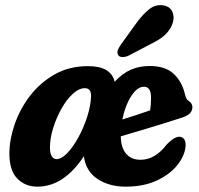

<svg xmlns="http://www.w3.org/2000/svg" viewBox="-20 -706 762 736"><path d="M462 9.5Q398.5 9.5 353.8 -20Q309 -49.5 301.5 -107Q224.5 9.5 123.5 9.5Q76 9.5 46 -21.8Q16 -53 16 -117Q16 -170 35.8 -228.2Q55.5 -286.5 94.2 -337.5Q133 -388.5 189 -420.5Q245 -452.5 317.5 -452.5Q405.5 -452.5 419.5 -392.5Q449.5 -425 482 -439Q514.5 -453 553.5 -453Q614 -453 645.8 -423Q677.5 -393 688.5 -346.5Q692 -332.5 695 -327.5Q698 -322.5 704 -318.5Q717.5 -310 717.5 -295Q717.5 -282 707.8 -271.5Q698 -261 672.5 -253.5Q643.5 -244 603.5 -231.5Q563.5 -219 521 -206.5Q478.5 -194 443 -183.5Q443.5 -140.5 463.2 -117Q483 -93.5 519 -93.5Q574.5 -93.5 619 -152Q653 -187 673.5 -181Q684 -178 688 -169Q692 -160 691.5 -148.5Q689.5 -111.5 661.2 -75Q633 -38.5 582.2 -14.5Q531.5 9.5 462 9.5ZM531.5 -373.5Q506 -373.5 482.8 -337.2Q459.5 -301 449 -248Q476.5 -256.5 505 -265.8Q533.5 -275 555.5 -283Q559 -303.5 559 -332Q559 -373.5 531.5 -373.5ZM171.5 -141Q171.5 -117 178.8 -106.5Q186 -96 196.5 -96Q216 -96 238.5 -119.8Q261 -143.5 281.2 -180.8Q301.5 -218 314.5 -259.2Q327.5 -300.5 329 -335.5Q330 -368 305.5 -368Q282.5 -368 258.8 -346Q235 -324 215.5 -289.2Q196 -254.5 183.8 -215.2Q171.5 -176 171.5 -141ZM498.5 -611.5Q524.5 -648.5 550.8 -669.8Q577 -691 608 -685Q634 -680 642 -657.5Q650 -635 639 -609.5Q628 -585 608 -568.2Q588 -551.5 552.5 -534.5L472.5 -492.5Q460.5 -487 449 -487.2Q437.5 -487.5 433 -495Q427.5 -504 432 -514.8Q436.5 -525.5 445 -537.5Z"/></svg>

Font: Fraunces 144pt S100
Style: Bold Italic
Weight: 700
Italic angle: -16°
Version: Version 1.000; ttfautohint (v1.8.3)